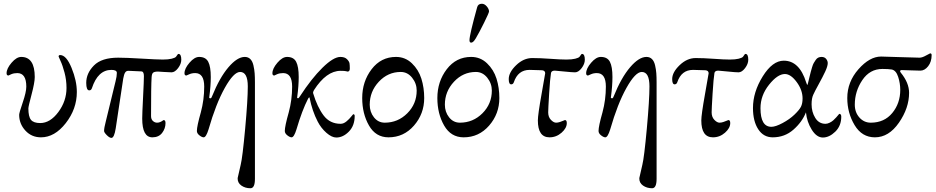

<svg xmlns="http://www.w3.org/2000/svg" viewBox="-20 -717 4980 1022"><path d="M120 -256Q120 -328 72 -328Q54 -328 40 -322L25 -315Q15 -315 15 -327Q15 -352 41.5 -383Q68 -414 93 -414Q165 -414 165 -307Q165 -278 148 -214Q131 -150 131 -140Q131 -96 145 -79Q159 -62 194 -62Q247 -62 290.5 -120.5Q334 -179 334 -249Q334 -291 323.5 -330.5Q313 -370 302 -393L292 -416Q292 -424 300 -424Q333 -424 361 -355.5Q389 -287 389 -227Q389 -137 330 -61.5Q271 14 198 14Q148 14 115 -22Q82 -58 82 -106Q82 -116 101 -171.5Q120 -227 120 -256Z M930 -430Q945 -430 945 -399Q945 -377 928 -354.5Q911 -332 893 -332Q878 -332 852 -334Q826 -336 821 -336Q803 -336 795.5 -330.5Q788 -325 787 -305Q784 -261 784 -99Q784 -82 794 -73Q804 -64 816 -64Q825 -64 833 -67.5Q841 -71 845.5 -74.5Q850 -78 851 -78Q861 -78 861 -62Q861 -33 843 -9.5Q825 14 791 14Q737 14 737 -86Q737 -111 741.5 -199Q746 -287 746 -312Q746 -337 732 -337L665 -340Q653 -341 646.5 -331.5Q640 -322 636 -299L596 -34Q588 17 573 17Q563 17 548.5 2.5Q534 -12 534 -20Q534 -36 543 -70L595 -284Q602 -311 602 -329Q602 -345 573 -345Q501 -345 469 -247Q465 -236 455 -236Q439 -236 439 -276Q439 -327 480 -368.5Q521 -410 609 -410Q651 -410 733.5 -405Q816 -400 847 -400Q876 -400 894 -404.5Q912 -409 917 -415Q922 -421 924.5 -425.5Q927 -430 930 -430Z M1067 -256Q1067 -328 1019 -328Q1001 -328 987 -321.5Q973 -315 972 -315Q962 -315 962 -327Q962 -352 988.5 -383Q1015 -414 1040 -414Q1075 -414 1088.5 -388Q1102 -362 1102 -307Q1102 -260 1094 -201Q1092 -194 1099 -194Q1101 -194 1102 -194Q1103 -194 1105 -196.5Q1107 -199 1109 -205Q1149 -304 1196 -359Q1243 -414 1283 -414Q1301 -414 1312.5 -402.5Q1324 -391 1329 -369Q1334 -347 1335.5 -327Q1337 -307 1337 -278V235Q1337 285 1313 285Q1285 285 1264.5 270.5Q1244 256 1245 231Q1245 230 1261 161Q1271 121 1285 -32.5Q1299 -186 1299 -257Q1299 -334 1258 -334Q1224 -334 1176.5 -249Q1129 -164 1090 -28Q1077 14 1064 14Q1055 14 1041.5 3.5Q1028 -7 1028 -20Q1028 -45 1049 -119Q1067 -186 1067 -256Z M1647 -220Q1669 -147 1702.5 -102.5Q1736 -58 1793 -58Q1809 -58 1824.5 -71Q1840 -84 1849.5 -96.5Q1859 -109 1860 -109Q1868 -109 1868 -100Q1868 -48 1837 -16.5Q1806 15 1770 15Q1746 15 1717.5 -10Q1689 -35 1671 -70Q1642 -126 1628 -196Q1627 -203 1620 -192Q1588 -130 1558 -28Q1545 14 1532 14Q1523 14 1509.5 3.5Q1496 -7 1496 -20Q1496 -45 1517 -119Q1535 -186 1535 -256Q1535 -328 1487 -328Q1469 -328 1455 -322L1440 -315Q1430 -315 1430 -327Q1430 -352 1456.5 -383Q1483 -414 1508 -414Q1543 -414 1556.5 -388Q1570 -362 1570 -307Q1570 -260 1562 -201Q1560 -194 1567 -194Q1570 -194 1577 -205Q1638 -299 1696.5 -356.5Q1755 -414 1792 -414Q1815 -414 1827 -402Q1839 -390 1840.5 -379.5Q1842 -369 1842 -352Q1842 -336 1830 -336Q1829 -336 1822 -338Q1815 -340 1793 -340Q1717 -340 1651 -237Q1645 -227 1647 -220Z M2198 -235Q2198 -273 2173.5 -303.5Q2149 -334 2113 -334Q2045 -334 1996.5 -282Q1948 -230 1948 -160Q1948 -121 1970.5 -92.5Q1993 -64 2028 -64Q2098 -64 2148 -114Q2198 -164 2198 -235ZM2048 14Q1980 14 1944 -49Q1908 -112 1908 -195Q1908 -283 1958 -348.5Q2008 -414 2088 -414Q2137 -414 2172.5 -380Q2208 -346 2223 -298Q2238 -250 2238 -195Q2238 -111 2183.5 -48.5Q2129 14 2048 14Z M2512 -512Q2499 -490 2488 -490Q2479 -490 2479 -503Q2479 -531 2520 -679Q2525 -697 2545 -697Q2559 -697 2571 -683Q2583 -669 2583 -656Q2583 -649 2556.5 -595.5Q2530 -542 2512 -512ZM2598 -235Q2598 -273 2573.5 -303.5Q2549 -334 2513 -334Q2445 -334 2396.5 -282Q2348 -230 2348 -160Q2348 -121 2370.5 -92.5Q2393 -64 2428 -64Q2498 -64 2548 -114Q2598 -164 2598 -235ZM2448 14Q2380 14 2344 -49Q2308 -112 2308 -195Q2308 -283 2358 -348.5Q2408 -414 2488 -414Q2537 -414 2572.5 -380Q2608 -346 2623 -298Q2638 -250 2638 -195Q2638 -111 2583.5 -48.5Q2529 14 2448 14Z M3078 -430Q3093 -430 3093 -399Q3093 -377 3076 -354.5Q3059 -332 3041 -332Q3026 -332 2982 -336.5Q2938 -341 2933 -341Q2916 -341 2913 -329Q2908 -300 2903 -218.5Q2898 -137 2898 -119Q2898 -94 2912.5 -79Q2927 -64 2940 -64Q2949 -64 2960 -67.5Q2971 -71 2978.5 -74.5Q2986 -78 2987 -78Q2997 -78 2997 -62Q2997 -35 2969 -10.5Q2941 14 2905 14Q2843 14 2843 -76Q2843 -106 2862.5 -215Q2882 -324 2882 -327Q2882 -341 2866 -343L2799 -345Q2737 -345 2715 -279Q2711 -268 2701 -268Q2688 -268 2688 -296Q2688 -332 2727.5 -370Q2767 -408 2813 -408Q2855 -408 2909.5 -404Q2964 -400 2995 -400Q3024 -400 3042 -404.5Q3060 -409 3065 -415Q3070 -421 3072.5 -425.5Q3075 -430 3078 -430Z M3205 -256Q3205 -328 3157 -328Q3139 -328 3125 -321.5Q3111 -315 3110 -315Q3100 -315 3100 -327Q3100 -352 3126.5 -383Q3153 -414 3178 -414Q3213 -414 3226.5 -388Q3240 -362 3240 -307Q3240 -260 3232 -201Q3230 -194 3237 -194Q3239 -194 3240 -194Q3241 -194 3243 -196.5Q3245 -199 3247 -205Q3287 -304 3334 -359Q3381 -414 3421 -414Q3439 -414 3450.5 -402.5Q3462 -391 3467 -369Q3472 -347 3473.5 -327Q3475 -307 3475 -278V235Q3475 285 3451 285Q3423 285 3402.5 270.5Q3382 256 3383 231Q3383 230 3399 161Q3409 121 3423 -32.5Q3437 -186 3437 -257Q3437 -334 3396 -334Q3362 -334 3314.5 -249Q3267 -164 3228 -28Q3215 14 3202 14Q3193 14 3179.5 3.5Q3166 -7 3166 -20Q3166 -45 3187 -119Q3205 -186 3205 -256Z M3948 -430Q3963 -430 3963 -399Q3963 -377 3946 -354.5Q3929 -332 3911 -332Q3896 -332 3852 -336.5Q3808 -341 3803 -341Q3786 -341 3783 -329Q3778 -300 3773 -218.5Q3768 -137 3768 -119Q3768 -94 3782.5 -79Q3797 -64 3810 -64Q3819 -64 3830 -67.5Q3841 -71 3848.5 -74.5Q3856 -78 3857 -78Q3867 -78 3867 -62Q3867 -35 3839 -10.5Q3811 14 3775 14Q3713 14 3713 -76Q3713 -106 3732.5 -215Q3752 -324 3752 -327Q3752 -341 3736 -343L3669 -345Q3607 -345 3585 -279Q3581 -268 3571 -268Q3558 -268 3558 -296Q3558 -332 3597.5 -370Q3637 -408 3683 -408Q3725 -408 3779.5 -404Q3834 -400 3865 -400Q3894 -400 3912 -404.5Q3930 -409 3935 -415Q3940 -421 3942.5 -425.5Q3945 -430 3948 -430Z M4252 -193Q4252 -238 4220.5 -280.5Q4189 -323 4158 -323Q4119 -323 4073.5 -266Q4028 -209 4028 -141Q4028 -42 4086 -42Q4108 -42 4145.5 -62Q4183 -82 4209 -107Q4235 -132 4243.5 -149Q4252 -166 4252 -193ZM4270 -119Q4250 -68 4203.5 -27Q4157 14 4093 14Q4044 14 4016 -29Q3988 -72 3988 -142Q3988 -227 4040 -310.5Q4092 -394 4152 -394Q4235 -394 4271 -279Q4276 -265 4277 -265Q4279 -265 4282 -279Q4284 -287 4288.5 -306Q4293 -325 4295.5 -334Q4298 -343 4302.5 -358.5Q4307 -374 4311.5 -381.5Q4316 -389 4322 -398Q4328 -407 4336 -410.5Q4344 -414 4353 -414Q4369 -414 4377.5 -403.5Q4386 -393 4386 -381Q4386 -365 4372.5 -336Q4359 -307 4338 -269Q4317 -231 4309 -213Q4300 -194 4300 -162Q4300 -121 4319.5 -89.5Q4339 -58 4374 -58Q4384 -58 4395.5 -63.5Q4407 -69 4415.5 -76.5Q4424 -84 4431 -92Q4438 -100 4443 -106L4447 -111Q4458 -111 4458 -96Q4458 -47 4426 -16Q4394 15 4360 15Q4327 15 4301 -26.5Q4275 -68 4270 -119Z M4637 14Q4568 14 4529 -51Q4490 -116 4490 -195Q4490 -281 4549.5 -348.5Q4609 -416 4670 -416Q4690 -416 4769 -413Q4848 -410 4875 -410Q4889 -410 4910 -422L4931 -433Q4939 -433 4939 -424Q4939 -388 4920.5 -364.5Q4902 -341 4879 -341Q4871 -341 4826.5 -342.5Q4782 -344 4779 -344Q4773 -344 4771.5 -340Q4770 -336 4775 -330Q4819 -276 4819 -223Q4819 -142 4765 -64Q4711 14 4637 14ZM4530 -160Q4530 -119 4554.5 -91.5Q4579 -64 4615 -64Q4687 -64 4729.5 -115.5Q4772 -167 4772 -239Q4772 -273 4761 -307.5Q4750 -342 4727 -347Q4709 -350 4677 -350Q4610 -350 4570 -290.5Q4530 -231 4530 -160Z"/></svg>

Font: EB Garamond 08
Style: Regular
Weight: 400
Version: Version 0.016 ; ttfautohint (v1.5)